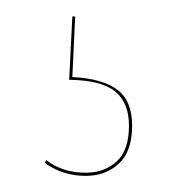

<svg xmlns="http://www.w3.org/2000/svg" viewBox="-20 -14 208 237"><path d="M72.8 6.3 69.3 81.1Q106.4 83 124.8 96.7Q143.1 110.4 143.1 141.1Q143.1 172.9 126.7 188Q110.4 203.1 85.9 203.1Q57.1 203.1 35.2 187L37.1 183.6Q57.1 199.2 85.9 199.2Q108.9 199.2 124 185.3Q139.2 171.4 139.2 141.1Q139.2 112.8 122.1 98.9Q105 85 65.4 84.5L69.3 6.3Z"/></svg>

Font: Fira Sans Compressed Four
Style: Regular
Weight: 100
Width: 1
Designer: Carrois Corporate & Edenspiekermann AG
Foundry: Carrois Corporate GbR & Edenspiekermann AG
Version: Version 4.203;PS 004.203;hotconv 1.0.88;makeotf.lib2.5.64775